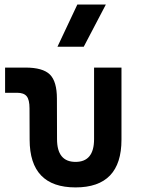

<svg xmlns="http://www.w3.org/2000/svg" viewBox="-20 -815 626 845"><path d="M312.5 9.8Q110.8 9.8 110.4 -200.2L109.9 -338.4Q109.9 -376 97.4 -391.4Q85 -406.7 55.2 -406.7H2.4V-517.6H91.8Q168.5 -517.6 199.5 -487.1Q230.5 -456.5 230.5 -380.9L231 -202.6Q231 -102.5 312.5 -102.5Q394 -102.5 394 -202.6V-517.6H514.6V-200.2Q514.6 9.8 312.5 9.8ZM232.9 -609.4 320.3 -794.9H445.8L348.6 -609.4Z"/></svg>

Font: Caskaydia Cove SemiBold
Style: Regular
Weight: 600
Monospace: yes
Designer: Aaron Bell
Foundry: Saja Typeworks
Version: Version 4.300; ttfautohint (v1.8.3)